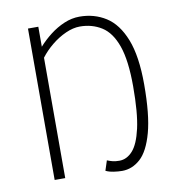

<svg xmlns="http://www.w3.org/2000/svg" viewBox="-78 -741 756 823"><g transform="rotate(-10 300.0 -329.5)"><path d="M388 12Q371 12 351 9Q331 6 317 -1L331 -44Q343 -39 355 -36Q367 -33 384 -33Q416 -33 441.5 -61Q467 -89 482 -155Q497 -221 497 -337Q497 -450 474.5 -513.5Q452 -577 410.5 -603Q369 -629 316 -629Q287 -629 254.5 -614.5Q222 -600 192.5 -576Q163 -552 142 -524V0H96V-659H141V-572Q164 -598 193 -620.5Q222 -643 255 -657Q288 -671 322 -671Q386 -671 436.5 -639Q487 -607 516 -533.5Q545 -460 545 -337Q545 -205 524 -128.5Q503 -52 467.5 -20Q432 12 388 12Z"/></g></svg>

Font: Source Code Pro ExtraLight Light
Style: Regular
Weight: 300
Monospace: yes
Version: Version 1.018;hotconv 1.0.116;makeotfexe 2.5.65601